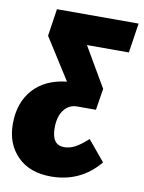

<svg xmlns="http://www.w3.org/2000/svg" viewBox="-119 -594 659 880"><g transform="rotate(10 210.0 -154.0)"><path d="M433 -396H238L346 -211L330 -111L328 -112L329 -111H243Q205 -111 181.5 -80.5Q158 -50 158 4Q158 83 216 83Q241 83 266 70Q291 57 325 26L404 121Q317 226 179 226Q80 226 23 168.5Q-34 111 -34 18Q-34 -80 21 -142Q76 -204 177 -215L55 -407L74 -534H454Z"/></g></svg>

Font: Fira Sans Extra Condensed Black
Style: Italic
Weight: 900
Width: 3
Italic angle: -8°
Designer: Carrois Corporate & Edenspiekermann AG
Foundry: Carrois Corporate GbR & Edenspiekermann AG
Version: Version 4.203